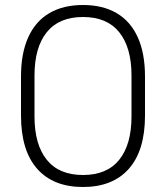

<svg xmlns="http://www.w3.org/2000/svg" viewBox="-20 -734 664 768"><path d="M64 -428Q64 -521 93 -585Q122 -649 177.5 -681.5Q233 -714 312 -714Q391 -714 446.5 -681.5Q502 -649 531 -585Q560 -521 560 -428V-272Q560 -132 495.5 -59Q431 14 312 14Q193 14 128.5 -59Q64 -132 64 -272ZM118 -268Q118 -156 167 -95Q216 -34 312 -34Q408 -34 457 -95Q506 -156 506 -268V-432Q506 -544 457 -605Q408 -666 312 -666Q216 -666 167 -605Q118 -544 118 -432Z"/></svg>

Font: Space Grotesk Variable
Style: Regular
Weight: 400
Designer: Florian Karsten (Space Grotesk), Colophon Foundry (Space Mono)
Foundry: Florian Karsten
Version: Version 1.106